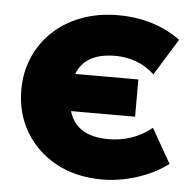

<svg xmlns="http://www.w3.org/2000/svg" viewBox="-44 -575 638 634"><g transform="rotate(5 274.5 -257.5)"><path d="M317 15Q229.5 15 164 -20.8Q98.5 -56.5 62 -118Q25.5 -179.5 25.5 -257.5Q25.5 -315.5 47 -365.2Q68.5 -415 108 -452Q147.5 -489 202.2 -509.5Q257 -530 323.5 -530Q383 -530 435.2 -514Q487.5 -498 530 -466.5L455.5 -345.5Q427 -372 393.5 -383.8Q360 -395.5 326.5 -395.5Q278.5 -395.5 247.8 -380Q217 -364.5 202.5 -334Q188 -303.5 188 -257.5Q188 -212 202.8 -181.2Q217.5 -150.5 248.5 -135Q279.5 -119.5 327 -119.5Q366 -119.5 401.8 -131.8Q437.5 -144 469.5 -169.5L534.5 -55.5Q490.5 -22.5 432.5 -3.8Q374.5 15 317 15ZM131.5 -201V-324.5H407.5V-201Z"/></g></svg>

Font: Geologica Roman ExtraBold
Style: Regular
Weight: 800
Designer: Sindre Bremnes, Frode Helland
Foundry: Monokrom Skriftforlag AS
Version: Version 1.010;gftools[0.9.28]